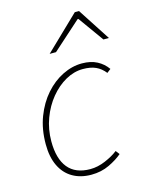

<svg xmlns="http://www.w3.org/2000/svg" viewBox="-112 -794 672 876"><g transform="rotate(-15 224.0 -356.0)"><path d="M210 12Q159 12 121.5 -10Q84 -32 64 -74Q44 -116 44 -176Q44 -247 66 -304.5Q88 -362 124.5 -403.5Q161 -445 206.5 -467.5Q252 -490 298 -490Q340 -490 369.5 -474.5Q399 -459 418 -432L400 -418Q381 -442 356.5 -453Q332 -464 296 -464Q254 -464 214 -441.5Q174 -419 142 -380Q110 -341 91 -290Q72 -239 72 -182Q72 -100 107 -57Q142 -14 212 -14Q247 -14 283.5 -29.5Q320 -45 344 -64L358 -46Q334 -25 295.5 -6.5Q257 12 210 12ZM168 -570 328 -724H348L448 -570H422L336 -690H332L198 -570Z"/></g></svg>

Font: Source Sans 3 VF
Style: Italic
Weight: 200
Italic angle: -11°
Designer: Paul D. Hunt
Foundry: Adobe Systems Incorporated
Version: Version 3.042;hotconv 1.0.118;makeotfexe 2.5.65603